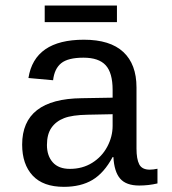

<svg xmlns="http://www.w3.org/2000/svg" viewBox="-20 -686 640 715"><path d="M537.6 -54.2Q550.3 -54.2 566.4 -57.6V-2.9Q533.2 4.9 498.5 4.9Q449.7 4.9 427.5 -20.8Q405.3 -46.4 402.3 -101.1H399.4Q367.7 -42 324.5 -16.1Q281.2 9.8 217.8 9.8Q140.6 9.8 101.6 -32.2Q62.5 -74.2 62.5 -147.5Q62.5 -317.9 284.2 -320.3L399.4 -322.3V-351.1Q399.4 -415 373.5 -443.1Q347.7 -471.2 291 -471.2Q233.4 -471.2 208 -450.7Q182.6 -430.2 177.7 -387.2L85.9 -395.5Q108.4 -538.1 292.5 -538.1Q390.1 -538.1 439.2 -492.4Q488.3 -446.8 488.3 -360.4V-132.8Q488.3 -93.8 498.5 -74Q508.8 -54.2 537.6 -54.2ZM240.2 -57.1Q287.1 -57.1 323.2 -79.6Q359.4 -102.1 379.4 -139.6Q399.4 -177.2 399.4 -217.3V-260.7L306.6 -258.8Q249 -257.8 218.8 -246.1Q188.5 -234.4 171.6 -210.2Q154.8 -186 154.8 -146Q154.8 -106 176.5 -81.5Q198.2 -57.1 240.2 -57.1ZM415.5 -603.5H146.5V-665.5H415.5Z"/></svg>

Font: Courier New
Style: Regular
Weight: 400
Designer: Steve Matteson
Foundry: Ascender Corporation
Version: Version 2.00.3